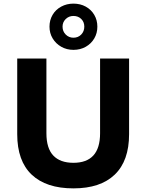

<svg xmlns="http://www.w3.org/2000/svg" viewBox="-20 -1028 808 1059"><path d="M385 11Q235 11 155 -64.5Q75 -140 75 -288V-705H236V-293Q236 -210 274 -170Q312 -130 385 -130Q458 -130 495 -170.5Q532 -211 532 -293V-705H692V-288Q692 -141 613 -65Q534 11 385 11ZM385 -753Q348 -753 318 -770Q288 -787 270.5 -816Q253 -845 253 -881Q253 -917 270 -946Q287 -975 317.5 -991.5Q348 -1008 385 -1008Q423 -1008 453 -991.5Q483 -975 500 -946Q517 -917 517 -881Q517 -845 500 -816Q483 -787 453 -770Q423 -753 385 -753ZM385 -820Q411 -820 428 -837.5Q445 -855 445 -881Q445 -907 428 -923.5Q411 -940 385 -940Q360 -940 342.5 -923Q325 -906 325 -881Q325 -855 342.5 -837.5Q360 -820 385 -820Z"/></svg>

Font: Nunito Sans 9pt ExtraBold
Style: Regular
Weight: 800
Version: Version 3.101;gftools[0.9.27]